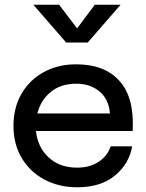

<svg xmlns="http://www.w3.org/2000/svg" viewBox="-20 -781 619 812"><path d="M448 -162H539Q526 -88 466 -38.5Q406 11 307 11Q229 11 168 -21.5Q107 -54 72 -112.5Q37 -171 37 -248Q37 -326 71 -384.5Q105 -443 165 -476Q225 -509 302 -509Q423 -509 486 -438Q549 -367 541 -227H132Q139 -159 185.5 -115.5Q232 -72 306 -72Q360 -72 397.5 -97Q435 -122 448 -162ZM303 -427Q237 -427 194.5 -392Q152 -357 138 -301H445Q440 -362 400.5 -394.5Q361 -427 303 -427ZM490 -761 351 -601H260L121 -761H230L306 -661L381 -761Z"/></svg>

Font: Syne Medium
Style: Regular
Weight: 500
Designer: Lucas Descroix
Foundry: Bonjour Monde
Version: Version 2.200; ttfautohint (v1.8.4)